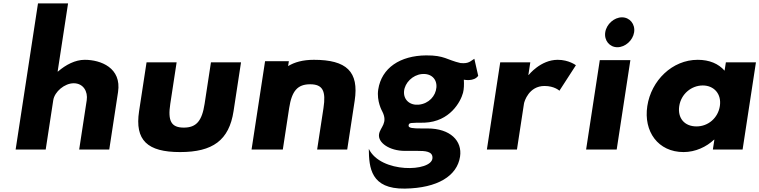

<svg xmlns="http://www.w3.org/2000/svg" viewBox="-20 -880 4469 1130"><path d="M72 0H249L293.4 -290C301.2 -341 360.7 -390 413.7 -390C470.7 -390 498.2 -341 490.4 -290L446 0H623L674.7 -338C696.6 -481 572.8 -528 478.8 -528C422.8 -528 367.4 -499 321.2 -459H319.2L380.6 -860H203.6Z M1019.5 -513H842.5L798.6 -226C772.3 -54 847.7 15 1039.7 15C1231.7 15 1328.3 -54 1354.6 -226L1398.5 -513H1221.5L1184.2 -269C1168.7 -168 1135.7 -129 1061.7 -129C987.7 -129 966.7 -168 982.2 -269Z M1644.5 0 1681.8 -244C1697.3 -345 1731.3 -384 1805.3 -384C1879.3 -384 1899.3 -345 1883.8 -244L1846.5 0H2023.5L2067.4 -287C2093.7 -459 2019.3 -528 1827.3 -528C1762.3 -528 1713.2 -514 1675.6 -491L1680.1 -520H1540.1L1460.5 0Z M2771.7 -534C2750.3 -522.3 2740.9 -503.5 2689.9 -509C2610.6 -527 2595.9 -555 2487.8 -554C2335.6 -552.6 2225.6 -481 2206 -353C2195.5 -284 2229.4 -225 2229.4 -225C2265.7 -155 2217.2 -132 2210.8 -90C2203.1 -40 2272.8 8 2362.8 8H2436.8C2480.8 8 2528 9.6 2525.2 51C2519.8 132 2220.4 141 2150.6 -4C2151.6 107 2162.3 233 2362.8 230C2556.3 227 2670.3 155 2687.6 42C2701.8 -51 2630 -124 2496 -124H2460C2411 -124 2382.3 -126 2384.7 -142C2387.3 -159 2395 -157 2478.2 -158C2628.1 -164 2691 -281 2705.1 -334C2710.7 -354.9 2711.6 -383 2709.9 -411C2709.9 -411 2769.9 -398 2794.4 -434ZM2358 -343C2362.3 -393 2408.8 -438.4 2461.4 -444C2517.4 -450 2552.7 -415 2548.4 -365C2544 -315 2504.1 -270 2444.9 -264C2392.3 -258.7 2353.6 -293 2358 -343Z M2845.5 0H3022.5L3063.8 -270C3065.8 -283 3092.7 -374 3184.7 -374C3243.7 -374 3272.4 -346 3272.4 -346L3369.4 -496C3369.4 -496 3328.3 -528 3262.3 -528C3161.3 -528 3091.7 -439 3091.7 -439H3089.7L3101 -513H2924Z M3542.1 -690C3534.7 -642 3567.6 -602 3613.6 -602C3659.6 -602 3704.7 -642 3712.1 -690C3719.4 -738 3686.6 -778 3640.6 -778C3594.6 -778 3549.4 -738 3542.1 -690ZM3429.5 0H3609.5L3690 -526H3510Z M3977.7 -256C3988.5 -327 4049.2 -377 4116.2 -377C4182.2 -377 4227.5 -327 4216.7 -256C4206 -186 4148.3 -136 4079.3 -136C4007.3 -136 3967 -186 3977.7 -256ZM3789.7 -256C3766.7 -106 3853.2 15 4003.2 15C4073.2 15 4137.9 -16 4182.4 -58H4184.4L4175.5 0H4350.5L4429 -513H4252L4244.5 -464C4208.8 -505 4155.3 -528 4086.3 -528C3936.3 -528 3812.6 -406 3789.7 -256Z"/></svg>

Font: Sztylet
Style: BdObl
Weight: 700
Foundry: Cannot Into Space Fonts, PlusOne Fonts
Version: Version 0.12